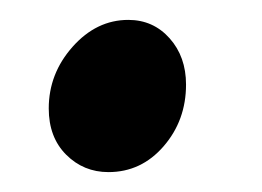

<svg xmlns="http://www.w3.org/2000/svg" viewBox="-20 -163 263 193"><path d="M89 10Q64 10 46.5 -7.5Q29 -25 29 -54Q29 -89 53 -116Q77 -143 109 -143Q134 -143 150.5 -124.5Q167 -106 167 -78Q167 -42 144.5 -16Q122 10 89 10Z"/></svg>

Font: Overlock
Style: Bold Italic
Weight: 700
Designer: Dario Muhafara
Foundry: Dario Manuel Muhafara
Version: Version 1.002